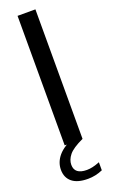

<svg xmlns="http://www.w3.org/2000/svg" viewBox="-181 -779 610 1031"><g transform="rotate(-20 124.0 -264.0)"><path d="M73 0V-740H175V0ZM130 212Q70 212 39.5 186.8Q9 161.5 9 117Q9 73.5 39.2 37.8Q69.5 2 145 -30.5L175 0Q113.5 28.5 92 55.2Q70.5 82 70.5 110.5Q70.5 165 140.5 165Q156.5 165 174.2 161Q192 157 214.5 148V194Q173.5 212 130 212Z"/></g></svg>

Font: Encode Sans SmCnd Md
Style: Regular
Weight: 500
Width: 4
Designer: Multiple Designers
Foundry: Impallari Type
Version: Version 3.002; ttfautohint (v1.8.3) -l 8 -r 50 -G 200 -x 14 